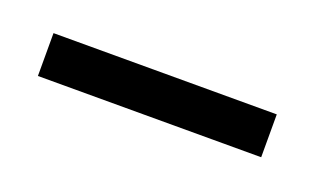

<svg xmlns="http://www.w3.org/2000/svg" viewBox="-26 -349 265 160"><g transform="rotate(20 107.0 -269.0)"><path d="M204 -288V-250H6V-288Z"/></g></svg>

Font: Vibes
Style: Regular
Weight: 400
Designer: AbdElmomen Kadhim
Version: Version 1.100